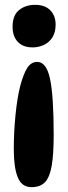

<svg xmlns="http://www.w3.org/2000/svg" viewBox="-20 -663 282 794"><path d="M210 -561Q210 -529 196.5 -508Q183 -487 161 -477Q139 -467 115 -467Q75 -467 53.5 -490Q32 -513 32 -552Q32 -600 59 -621.5Q86 -643 125 -643Q166 -643 188 -620.5Q210 -598 210 -561ZM110 111Q70 111 53.5 70.5Q37 30 37 -45Q37 -116 44 -186.5Q51 -257 63 -305Q77 -358 93 -382.5Q109 -407 134 -407Q172 -407 187 -336.5Q202 -266 202 -105Q202 -26 194 21.5Q186 69 166.5 90Q147 111 110 111Z"/></svg>

Font: DynaPuff
Style: Regular
Weight: 400
Designer: Toshi Omagari, Jennifer Daniel
Foundry: Google Fonts
Version: Version 2.000